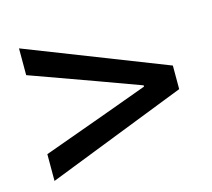

<svg xmlns="http://www.w3.org/2000/svg" viewBox="-70 -623 644 582"><g transform="rotate(-15 252.5 -332.0)"><path d="M34 -124V-208L236 -281L370 -330V-334L236 -383L34 -456V-540L471 -369V-295Z"/></g></svg>

Font: Source Sans 3 Medium
Style: Regular
Weight: 500
Designer: Paul D. Hunt
Foundry: Adobe
Version: Version 3.052;hotconv 1.1.0;makeotfexe 2.6.0